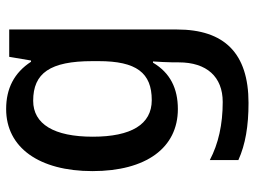

<svg xmlns="http://www.w3.org/2000/svg" viewBox="-122 -467 829 625"><g transform="rotate(-90 292.5 -154.5)"><path d="M250 -549C125 -549 48 -442 48 -268C48 -93 124 10 250 10C317 10 368 -15 401 -71H405C404 -57 402 -22 402 -5V13C402 104 355 156 273 156C200 156 137 142 84 114V207C135 230 195 240 270 240C432 240 509 161 509 7V-539H420L408 -468H404C368 -523 317 -549 250 -549ZM277 -461C367 -461 406 -406 406 -268V-248C406 -125 368 -75 279 -75C200 -75 160 -142 160 -267C160 -393 201 -461 277 -461Z"/></g></svg>

Font: Noto Sans Thai Medium
Style: Regular
Weight: 500
Designer: Monotype Design Team
Foundry: Monotype Imaging Inc.
Version: Version 1.901